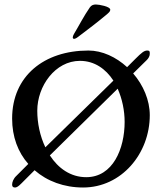

<svg xmlns="http://www.w3.org/2000/svg" viewBox="-20 -823 710 855"><path d="M310 -650C313 -650 319 -652 328 -659C368 -689 418 -727 458 -761C467 -769 471 -773 471 -780C471 -794 421 -803 407 -803C396 -803 387 -800 380 -790C353 -751 333 -711 309 -671C306 -666 304 -660 304 -656C304 -653 306 -650 310 -650ZM202 -131 504 -428C524 -383 535 -331 535 -280C535 -161 483 -34 364 -34C294 -34 239 -74 202 -131ZM182 -167C158 -217 146 -275 146 -330C146 -440 226 -552 336 -552C401 -552 451 -516 485 -464ZM546 -524C497 -569 435 -598 374 -598C176 -598 34 -484 34 -295C34 -214 60 -145 106 -93L53 -40C39 -27 34 -11 34 -1C34 8 38 12 47 12C59 12 73 -4 87 -18L134 -65C190 -16 265 12 350 12C521 12 647 -139 647 -310C647 -377 618 -444 573 -496L634 -556C641 -563 647 -573 647 -583C647 -593 647 -598 636 -598C622 -598 611 -589 582 -560Z"/></svg>

Font: EB Garamond SC 08
Style: Regular
Weight: 400
Version: Version 0.016